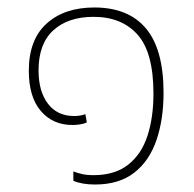

<svg xmlns="http://www.w3.org/2000/svg" viewBox="-20 -483 519 513"><path d="M234 10Q199 10 176 0V-25Q186 -21 199 -18Q212 -15 230 -15Q287 -15 322.5 -43Q358 -71 374 -120Q390 -169 390 -233Q390 -343 347.5 -390.5Q305 -438 230 -438Q162 -438 122.5 -402Q83 -366 83 -295Q83 -239 108 -206Q133 -173 178 -173Q195 -173 208 -178L212 -156Q204 -152 193 -150.5Q182 -149 174 -149Q121 -149 89 -186.5Q57 -224 57 -294Q57 -377 104.5 -420Q152 -463 232 -463Q323 -463 370 -407Q417 -351 417 -235Q417 -164 398 -108.5Q379 -53 338.5 -21.5Q298 10 234 10Z"/></svg>

Font: Noto Sans Thai UI SemCond Thin
Style: Regular
Weight: 100
Width: 4
Designer: Monotype Design Team
Foundry: Monotype Imaging Inc.
Version: Version 2.000